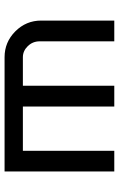

<svg xmlns="http://www.w3.org/2000/svg" viewBox="140 -660 520 840"><g transform="rotate(-90 400.0 -240.0)"><path d="M569.8 -480Q635.7 -480 682.9 -432.9Q730 -385.7 730 -319.8V0H639.2V-326.2Q639.2 -356.9 618.2 -378.4Q597.2 -399.9 569.8 -399.9H444.8V0H354V-399.9H160.2V0H69.8V-480Z"/></g></svg>

Font: Laconic
Style: Regular
Weight: 400
Designer: Robby Woodard
Version: Version 1.000